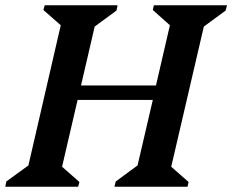

<svg xmlns="http://www.w3.org/2000/svg" viewBox="-46 -710 883 730"><path d="M-26 0 -22 -20 62 -81 185 -614 119 -672 124 -690H401L397 -670L314 -609L262 -385H547L600 -614L535 -672L539 -690H817L812 -670L729 -609L605 -76L671 -18L667 0H389L394 -20L477 -81L535 -330H249L190 -76L256 -18L251 0Z"/></svg>

Font: Platypi Medium
Style: Italic
Weight: 500
Italic angle: -13°
Designer: David Sargent
Foundry: Bolt Cutter Type
Version: Version 1.200; ttfautohint (v1.8.4.7-5d5b)